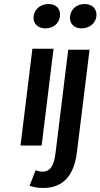

<svg xmlns="http://www.w3.org/2000/svg" viewBox="-20 -728 499 954"><path d="M278 -647C282 -683 260 -708 221 -708C182 -708 151 -683 147 -647C143 -612 167 -587 206 -587C245 -587 274 -612 278 -647ZM187 -5 246 -486H141L82 -5ZM191 125C179 125 170 122 157 118L127 195C144 201 166 206 195 206C302 206 349 133 362 30L425 -481H319L256 32C249 89 233 125 191 125ZM459 -647C463 -683 439 -708 400 -708C362 -708 332 -683 328 -647C324 -612 347 -587 385 -587C424 -587 455 -612 459 -647Z"/></svg>

Font: Falling Sky
Style: LightObl
Weight: 400
Designer: Paul D. Hunt
Foundry: Adobe Systems Incorporated
Version: Version 1.02